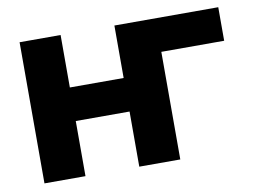

<svg xmlns="http://www.w3.org/2000/svg" viewBox="-63 -620 942 710"><g transform="rotate(-10 408.0 -265.0)"><path d="M50 0V-530H204V-333H406V-530H796V-404H560V0H406V-207H204V0Z"/></g></svg>

Font: Golos Text VF
Style: Regular
Weight: 400
Designer: A.Korolkova, Vitaly Kuzmin
Foundry: ParaType Ltd
Version: Version 2.003